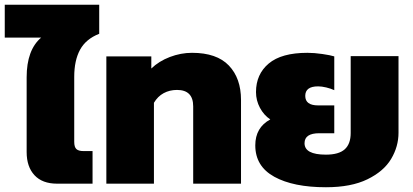

<svg xmlns="http://www.w3.org/2000/svg" viewBox="-45 -772 1735 807"><path d="M67 -133V-447Q67 -562 128 -614H-25V-752H372V-630Q316 -608 291.5 -563Q267 -518 267 -449V-176Q267 -154 276 -145.5Q285 -137 306 -137H344V0H195Q133 0 100 -35.5Q67 -71 67 -133Z M402 -535H591V-484Q623 -515 669 -532.5Q715 -550 762 -550Q866 -550 917 -496.5Q968 -443 968 -352V0H767V-325Q767 -394 699 -394Q668 -394 643 -380.5Q618 -367 602 -340V0H402Z M1028 -161Q1028 -236 1091 -270Q1064 -288 1047.5 -319Q1031 -350 1031 -385Q1031 -460 1084.5 -505Q1138 -550 1247 -550Q1276 -550 1310 -545Q1344 -540 1360 -535V-393Q1345 -400 1326 -404.5Q1307 -409 1292 -409Q1238 -409 1238 -369Q1238 -329 1292 -329H1360V-212H1297Q1235 -212 1235 -170Q1235 -122 1325 -122Q1379 -122 1404 -144.5Q1429 -167 1429 -213V-536H1630V-214Q1630 -156 1599 -104Q1568 -52 1499.5 -18.5Q1431 15 1325 15Q1188 15 1108 -29Q1028 -73 1028 -161Z"/></svg>

Font: Prompt ExtraBold
Style: Regular
Weight: 800
Designer: Katatrad Team
Foundry: CadsonDemak
Version: Version 1.001